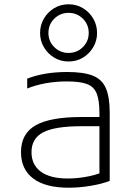

<svg xmlns="http://www.w3.org/2000/svg" viewBox="-20 -866 640 896"><path d="M300 10Q192 10 135 -33Q78 -76 78 -156Q78 -242 146 -281Q214 -320 361 -320H444V-339Q444 -398 431 -430Q418 -462 385.5 -474Q353 -486 292 -486Q190 -486 107 -453V-499Q145 -514 191.5 -522Q238 -530 294 -530Q370 -530 413 -513Q456 -496 474 -454.5Q492 -413 492 -340V-22Q457 -8 404 1Q351 10 300 10ZM444 -277H360Q236 -277 181.5 -248.5Q127 -220 127 -156Q127 -97 170.5 -65Q214 -33 296 -33Q334 -33 374 -39.5Q414 -46 444 -57ZM300 -579Q263 -579 233 -597Q203 -615 185 -645.5Q167 -676 167 -712Q167 -749 185 -779.5Q203 -810 233 -828Q263 -846 300 -846Q337 -846 367 -828Q397 -810 415 -779.5Q433 -749 433 -712Q433 -676 415 -645.5Q397 -615 367 -597Q337 -579 300 -579ZM300 -619Q339 -619 366.5 -646Q394 -673 394 -712Q394 -752 366.5 -779Q339 -806 300 -806Q261 -806 233.5 -779Q206 -752 206 -712Q206 -673 233.5 -646Q261 -619 300 -619Z"/></svg>

Font: M PLUS Code Latin 60 Light
Style: Regular
Weight: 300
Width: 7
Monospace: yes
Designer: Coji Morishita
Foundry: UNDERFOREST DESIGN
Version: Version 1.005; ttfautohint (v1.8.3)